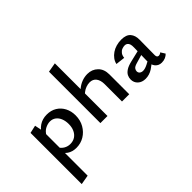

<svg xmlns="http://www.w3.org/2000/svg" viewBox="-160 -1142 1854 1854"><g transform="rotate(-45 767.0 -215.0)"><path d="M280 6Q226 6 187.5 -20Q149 -46 131 -94L155 -125Q174 -94 202.5 -78Q231 -62 264 -62Q303 -62 331 -80.5Q359 -99 374.5 -132.5Q390 -166 390 -210Q390 -251 377 -284Q364 -317 338.5 -336.5Q313 -356 278 -356Q248 -356 214.5 -339.5Q181 -323 157 -281L121 -303Q155 -365 199.5 -395Q244 -425 303 -425Q362 -425 405 -398.5Q448 -372 472 -326Q496 -280 496 -222Q496 -156 466.5 -104.5Q437 -53 388.5 -23.5Q340 6 280 6ZM68 289V-410L148 -428L166 -339V272Z M907 0V-236Q907 -290 883.5 -321Q860 -352 816 -352Q792 -352 766.5 -343Q741 -334 719 -316.5Q697 -299 683 -272L650 -297Q677 -340 710.5 -368.5Q744 -397 781.5 -411Q819 -425 858 -425Q921 -425 963.5 -384Q1006 -343 1006 -271V0ZM612 0V-702L709 -719V0Z M1445 7Q1403 7 1378 -23Q1353 -53 1354 -110L1358 -287Q1359 -315 1353 -332Q1347 -349 1335.5 -357Q1324 -365 1308 -365Q1290 -365 1270.5 -357.5Q1251 -350 1237 -331.5Q1223 -313 1220 -283L1125 -294Q1131 -323 1149 -347.5Q1167 -372 1194 -390.5Q1221 -409 1254.5 -418.5Q1288 -428 1324 -428Q1391 -428 1420.5 -393.5Q1450 -359 1449 -301L1447 -92Q1447 -77 1453.5 -69Q1460 -61 1470 -61Q1479 -61 1488 -64.5Q1497 -68 1503 -75L1532 -29Q1518 -13 1495.5 -3Q1473 7 1445 7ZM1224 7Q1176 7 1146 -20.5Q1116 -48 1116 -91Q1116 -116 1127 -138.5Q1138 -161 1166 -179.5Q1194 -198 1245 -210L1409 -249L1414 -203L1268 -160Q1234 -150 1223.5 -135.5Q1213 -121 1213 -106Q1213 -87 1226.5 -76Q1240 -65 1261 -65Q1288 -65 1324.5 -83.5Q1361 -102 1406 -129L1412 -95Q1368 -53 1322 -23Q1276 7 1224 7Z"/></g></svg>

Font: Ysabeau Office SemiBold
Style: Regular
Weight: 600
Designer: Christian Thalmann (Catharsis Fonts)
Version: Version 2.001;gftools[0.9.30]; featfreeze: tnum,lnum,ss02